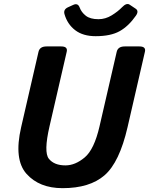

<svg xmlns="http://www.w3.org/2000/svg" viewBox="-20 -935 754 971"><path d="M306.2 -863.3Q299.3 -887.2 324.2 -898.4L351.1 -910.6Q374 -920.9 382.8 -897Q391.6 -873 413.8 -855.5Q436 -837.9 478 -837.9Q513.2 -837.9 544.9 -857.4Q576.7 -877 596.7 -897.9Q619.6 -921.9 635.3 -911.6L666 -891.1Q683.6 -879.4 667.5 -856Q630.4 -802.7 585 -777.3Q539.6 -752 463.9 -752Q399.9 -752 360.4 -782.2Q320.8 -812.5 306.2 -863.3ZM86.9 -291.5 174.8 -673.3Q181.2 -700.2 215.3 -700.2H289.6Q323.7 -700.2 317.4 -673.3L230.5 -296.4Q200.2 -165.5 227.1 -132.1Q253.9 -98.6 311 -98.6Q360.4 -98.6 408.4 -138.9Q456.5 -179.2 483.4 -296.4L570.3 -673.3Q576.7 -700.2 610.8 -700.2H685.1Q719.2 -700.2 712.9 -673.3L625 -291.5Q584 -113.8 508.8 -48.6Q433.6 16.6 296.4 16.6Q178.7 16.6 114 -55.9Q49.3 -128.4 86.9 -291.5Z"/></svg>

Font: Istok
Style: Bold Italic
Weight: 700
Italic angle: -13°
Designer: Andrey V. Panov
Foundry: Andrey V. Panov
Version: Version 1.0.3